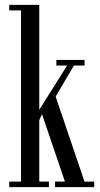

<svg xmlns="http://www.w3.org/2000/svg" viewBox="-20 -770 411 790"><path d="M18.1 0V-22.9H66.4V-727.1H18.1V-750H141.6V-318.4L256.3 -500.5H211.9V-523.4H328.1V-500.5H284.2L209 -372.6L327.6 -22.9H367.7V0H206.5V-22.9H247.1L152.8 -300.3L141.6 -275.4V-22.9H181.2V0Z"/></svg>

Font: Imbue
Style: Regular
Weight: 400
Designer: Tyler Finck
Foundry: Etcetera Type Company
Version: Version 0.910